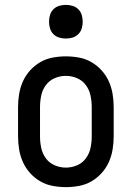

<svg xmlns="http://www.w3.org/2000/svg" viewBox="-20 -759 540 787"><path d="M250 8Q223 8 196 3Q169 -2 145.5 -15.5Q122 -29 103.5 -49.5Q85 -70 74 -94.5Q63 -119 58.5 -146Q54 -173 54 -200V-320Q54 -347 58.5 -374Q63 -401 74 -425.5Q85 -450 103.5 -470.5Q122 -491 145.5 -504.5Q169 -518 196 -523Q223 -528 250 -528Q277 -528 304 -523Q331 -518 354.5 -504.5Q378 -491 396.5 -470.5Q415 -450 426 -425.5Q437 -401 441.5 -374Q446 -347 446 -320V-200Q446 -173 441.5 -146Q437 -119 426 -94.5Q415 -70 396.5 -49.5Q378 -29 354.5 -15.5Q331 -2 304 3Q277 8 250 8ZM250 -72Q274 -72 296 -81.5Q318 -91 332 -110Q346 -129 351 -152.5Q356 -176 356 -200V-320Q356 -344 351 -367.5Q346 -391 332 -410Q318 -429 296 -438.5Q274 -448 250 -448Q226 -448 204 -438.5Q182 -429 168 -410Q154 -391 149 -367.5Q144 -344 144 -320V-200Q144 -176 149 -152.5Q154 -129 168 -110Q182 -91 204 -81.5Q226 -72 250 -72ZM250 -601Q236 -601 222.5 -605Q209 -609 199 -619Q189 -629 185 -642.5Q181 -656 181 -670Q181 -684 185 -697.5Q189 -711 199 -721Q209 -731 222.5 -735Q236 -739 250 -739Q264 -739 277.5 -735Q291 -731 301 -721Q311 -711 315 -697.5Q319 -684 319 -670Q319 -656 315 -642.5Q311 -629 301 -619Q291 -609 277.5 -605Q264 -601 250 -601Z"/></svg>

Font: Iosevka Term Curly Medium
Style: Regular
Weight: 500
Designer: Belleve Invis
Foundry: Belleve Invis
Version: Version 32.3.0